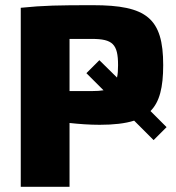

<svg xmlns="http://www.w3.org/2000/svg" viewBox="-20 -720 680 740"><path d="M622 -230 560 -292C595 -327 609 -383 609 -469C609 -650 545 -700 338 -700C207 -700 148 -699 60 -690V0H248V-246C285 -242 325 -239 364 -239C418 -239 462 -244 497 -255L572 -180ZM334 -369H248V-570H334C414 -570 435 -550 435 -469C435 -449 434 -434 431 -421L363 -488L313 -438L379 -372C367 -370 352 -369 334 -369Z"/></svg>

Font: Exo 2 Extra Bold
Style: Regular
Weight: 800
Designer: Natanael Gama
Version: Version 1.001;PS 001.001;hotconv 1.0.88;makeotf.lib2.5.64775